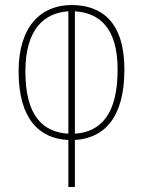

<svg xmlns="http://www.w3.org/2000/svg" viewBox="-20 -744 569 764"><path d="M252 0H278V-187C395 -194 475 -276 475 -467C475 -657 384 -724 265 -724C143 -724 54 -639 54 -460C54 -271 136 -192 252 -187ZM252 -212C149 -218 81 -285 81 -460C81 -628 156 -693 252 -699ZM278 -212V-699C374 -693 448 -635 448 -467C448 -289 381 -219 278 -212Z"/></svg>

Font: Noto Sans Georgian ExtraCondensed Thin
Style: Regular
Weight: 100
Width: 2
Designer: Monotype Design Team, Akaki Razmadze
Foundry: Google LLC
Version: Version 2.005